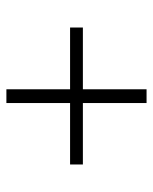

<svg xmlns="http://www.w3.org/2000/svg" viewBox="41 -641 478 600"><g transform="rotate(-90 280.0 -341.0)"><path d="M258 -560H301V-122H258ZM494 -361V-321H66V-361Z"/></g></svg>

Font: Roboto Serif 144pt SemiBold
Style: Regular
Weight: 600
Version: Version 1.008